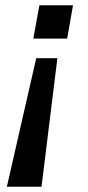

<svg xmlns="http://www.w3.org/2000/svg" viewBox="-20 -546 331 726"><path d="M6 160 117 -326H197L137 160ZM106 -400 129 -526H256L234 -400Z"/></svg>

Font: Archivo SemiExpanded Medium
Style: Italic
Weight: 500
Width: 6
Italic angle: -10°
Designer: Hector Gatti
Foundry: Omnibus-Type
Version: Version 2.001